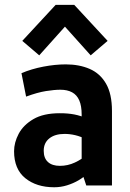

<svg xmlns="http://www.w3.org/2000/svg" viewBox="-20 -763 535 790"><path d="M203 7.5Q130.3 7.5 84.1 -29.8Q37.9 -67.1 37.9 -140.8Q37.9 -176.5 56.9 -212.6Q76 -248.6 117.4 -272.9Q158.8 -297.1 225.7 -297.1Q258.2 -297.3 285.6 -292.1Q313 -286.8 341.4 -274.1L316 -239.9V-291.5Q316 -327.3 306.2 -349.8Q296.4 -372.4 276.8 -383.1Q257.2 -393.8 228.4 -393.8Q203.8 -393.8 169.1 -388.3Q134.3 -382.8 87.4 -365.5L68.3 -461.9Q109.7 -479.5 158.4 -488.8Q207.1 -498.1 250.6 -498.1Q306.1 -498.1 349 -479.5Q392 -460.8 416.3 -418.7Q440.7 -376.6 440.7 -306.2V0H334.9L314.9 -60.7L339 -48.1Q324.8 -34 303.3 -21.2Q281.7 -8.5 255.9 -0.5Q230.1 7.5 203 7.5ZM226.5 -80.6Q258.7 -80.6 287.9 -94.2Q317.2 -107.8 334.6 -124.9L316 -71V-236.9L340.1 -187.7Q311.7 -201.7 289.5 -206.8Q267.4 -212 245.6 -212Q206.2 -212 183 -193.6Q159.9 -175.2 159.9 -142.6Q159.9 -112.1 177.4 -96.3Q194.8 -80.6 226.5 -80.6ZM141.4 -535.3 71.7 -594.8 208.9 -742.9H285.6L422.8 -594.8L353.1 -535.3L247.2 -653.3Z"/></svg>

Font: Anaheim
Style: Regular
Weight: 400
Designer: Vernon Adams
Foundry: Vernon Adams
Version: Version 2.001